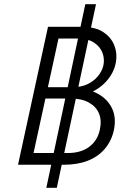

<svg xmlns="http://www.w3.org/2000/svg" viewBox="-20 -786 622 916"><path d="M66 0 209 -658H370Q437 -658 475.5 -631Q514 -604 527.5 -563.5Q541 -523 531 -480Q525 -452 507.5 -424.5Q490 -397 463 -375Q436 -353 400.5 -340Q365 -327 322 -327L330 -365Q398 -365 445.5 -339.5Q493 -314 514.5 -269Q536 -224 523 -164Q512 -114 480.5 -76.5Q449 -39 399.5 -19.5Q350 0 284 0ZM140 -56H304Q366 -56 405.5 -85.5Q445 -115 456 -166Q466 -211 452.5 -244Q439 -277 404.5 -296.5Q370 -316 317 -316H177L190 -370H327Q367 -370 397.5 -384.5Q428 -399 447.5 -423Q467 -447 473 -473Q480 -504 469 -533.5Q458 -563 429 -582.5Q400 -602 349 -602H259ZM201 110 387 -766H438L251 110Z"/></svg>

Font: Ysabeau Office
Style: Italic
Weight: 400
Italic angle: -12°
Designer: Christian Thalmann (Catharsis Fonts)
Version: Version 2.001;gftools[0.9.30]; featfreeze: tnum,lnum,ss02